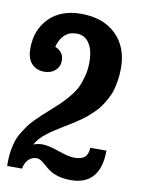

<svg xmlns="http://www.w3.org/2000/svg" viewBox="-81 -746 600 814"><g transform="rotate(10 219.0 -339.0)"><path d="M278.8 -84Q308.1 -84 322.5 -95.5Q336.9 -106.9 338.9 -137.2H408.2Q408.2 -63 375.7 -25.4Q343.3 12.2 280.8 12.2Q250 12.2 226.3 5.4Q202.6 -1.5 188.7 -11.2Q174.8 -21 164.1 -30.8Q153.3 -40.5 143.1 -47.4Q132.8 -54.2 122.1 -54.2Q102.5 -54.2 88.1 -40Q73.7 -25.9 68.8 0H4.9V-20Q4.9 -45.9 9.3 -69.6Q13.7 -93.3 19.5 -111.3Q25.4 -129.4 37.6 -148.9Q49.8 -168.5 58.6 -180.7Q67.4 -192.9 84.7 -210.4Q102.1 -228 111.8 -236.8Q121.6 -245.6 141.1 -263.2Q168 -287.6 180.9 -299.6Q193.8 -311.5 214.8 -336.2Q235.8 -360.8 245.8 -380.9Q255.9 -400.9 263.9 -430.7Q272 -460.4 272 -493.2Q272 -545.9 252.4 -575Q232.9 -604 198.2 -604Q167 -604 146.5 -585Q126 -565.9 118.2 -533.2Q155.8 -517.1 155.8 -480Q155.8 -454.1 137.5 -437.5Q119.1 -420.9 90.8 -420.9Q55.7 -420.9 35.4 -443.1Q15.1 -465.3 15.1 -507.8Q15.1 -588.4 65.4 -639.2Q115.7 -689.9 203.1 -689.9Q297.4 -689.9 352.8 -636.5Q408.2 -583 408.2 -491.2Q408.2 -464.4 404.3 -439.5Q400.4 -414.6 394.5 -394.8Q388.7 -375 377.9 -356Q367.2 -336.9 357.9 -323Q348.6 -309.1 332.8 -293.7Q316.9 -278.3 305.9 -268.8Q294.9 -259.3 276.1 -246.3Q257.3 -233.4 246.3 -226.6Q235.4 -219.7 215.8 -208Q169.4 -180.2 141.6 -158.4Q113.8 -136.7 98.1 -108.9Q118.2 -116.2 137.2 -116.2Q162.6 -116.2 208.3 -100.1Q253.9 -84 278.8 -84Z"/></g></svg>

Font: Margherita Black
Style: Regular
Weight: 900
Designer: James Puckett
Foundry: Dunwich Type Founders
Version: Version 1.008;hotconv 1.0.109;makeotfexe 2.5.65596